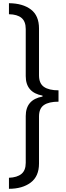

<svg xmlns="http://www.w3.org/2000/svg" viewBox="-20 -813 415 1201"><path d="M36 -793Q123 -792 173.5 -753.5Q224 -715 224 -635V-342Q224 -291 255 -269.5Q286 -248 346 -248V-177Q286 -177 255 -156Q224 -135 224 -84V210Q224 290 172 329Q120 368 36 368V299Q87 297 114 275Q141 253 141 205V-87Q141 -190 246 -209V-215Q141 -234 141 -337V-631Q141 -679 114.5 -701Q88 -723 36 -724Z"/></svg>

Font: Noto Sans Kannada SemiCondensed
Style: Regular
Weight: 400
Width: 4
Designer: Jelle Bosma - Monotype Design Team
Foundry: Monotype Imaging Inc.
Version: Version 2.005; ttfautohint (v1.8.4.7-5d5b)